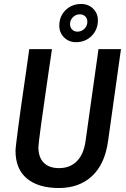

<svg xmlns="http://www.w3.org/2000/svg" viewBox="-20 -933 632 965"><path d="M276 12Q173 12 115.5 -35.5Q58 -83 58 -175Q58 -185 62 -217.5Q66 -250 72 -296.5Q78 -343 85.5 -395.5Q93 -448 100.5 -499.5Q108 -551 114 -593Q120 -635 123.5 -660.5Q127 -686 127 -686H241Q241 -686 237.5 -660.5Q234 -635 227.5 -593Q221 -551 214 -500.5Q207 -450 199.5 -398.5Q192 -347 186 -303Q180 -259 176.5 -229.5Q173 -200 173 -194Q173 -142 200 -115Q227 -88 277 -88Q332 -88 366.5 -123Q401 -158 410 -224L475 -686H588L523 -223Q507 -108 442.5 -48Q378 12 276 12ZM362 -721Q326 -721 302 -745Q278 -769 278 -804Q278 -851 309.5 -882Q341 -913 388 -913Q424 -913 448 -889.5Q472 -866 472 -831Q472 -784 440.5 -752.5Q409 -721 362 -721ZM369 -774Q390 -774 404.5 -788.5Q419 -803 419 -824Q419 -840 408.5 -850.5Q398 -861 381 -861Q361 -861 346.5 -846.5Q332 -832 332 -812Q332 -795 342.5 -784.5Q353 -774 369 -774Z"/></svg>

Font: Archivo Narrow SemiBold
Style: Italic
Weight: 600
Italic angle: -8°
Designer: Hector Gatti
Foundry: Omnibus-Type
Version: Version 3.002